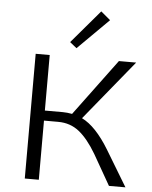

<svg xmlns="http://www.w3.org/2000/svg" viewBox="-60 -960 799 1009"><g transform="rotate(5 339.5 -455.0)"><path d="M483 -868 320 -706 284 -735 433 -910ZM526 -189 640 0H553L461 -161Q416 -237 369 -274.5Q322 -312 258 -312H183V0H109V-658H183V-365H278Q300 -365 327 -360L548 -658H639L381 -342Q455 -306 526 -189Z"/></g></svg>

Font: EauTestSC
Style: Regular
Weight: 400
Designer: Christian Thalmann (Catharsis Fonts)
Version: Version 0.001;PS 000.001;hotconv 1.0.88;makeotf.lib2.5.64775